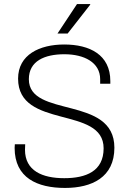

<svg xmlns="http://www.w3.org/2000/svg" viewBox="-20 -915 667 945"><path d="M263 -750H313L424 -892V-895H359L263 -750ZM473 -503H523V-516C523 -646 421 -696 296 -696C175 -696 69 -646 69 -528C69 -277 490 -396 490 -185C490 -72 403 -38 296 -38C189 -38 103 -74 103 -178L104 -205H53C53 -205 52 -193 52 -187C52 -39 164 10 300 10C432 10 543 -42 543 -188C543 -447 122 -332 122 -525C122 -615 200 -648 297 -648C394 -648 473 -608 473 -525V-503Z"/></svg>

Font: ChivoLight
Style: Regular
Weight: 300
Designer: Hector Gatti
Foundry: Omnibus-Type
Version: Version 1.004;PS 001.004;hotconv 1.0.88;makeotf.lib2.5.64775